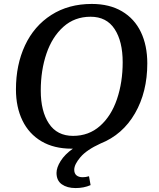

<svg xmlns="http://www.w3.org/2000/svg" viewBox="-20 -740 805 975"><path d="M61 -286Q61 -411 107 -509.5Q153 -608 240.5 -664Q328 -720 446 -720Q536 -720 599.5 -682.5Q663 -645 695.5 -577Q728 -509 728 -418Q728 -273 665.5 -164.5Q603 -56 490 -11Q420 21 388.5 58Q357 95 357 122Q357 141 368.5 150.5Q380 160 400 160Q415 160 432 155L440 200Q406 215 364 215Q321 215 294 196Q267 177 267 138Q267 111 288 77.5Q309 44 350 15H344Q254 15 190.5 -22.5Q127 -60 94 -128Q61 -196 61 -286ZM603 -424Q603 -530 562 -592.5Q521 -655 440 -655Q359 -655 302 -604Q245 -553 216 -468Q187 -383 187 -280Q187 -175 228.5 -112.5Q270 -50 351 -50Q431 -50 488 -100.5Q545 -151 574 -236.5Q603 -322 603 -424Z"/></svg>

Font: Andada Pro SemiBold
Style: Italic
Weight: 600
Italic angle: -6.99998°
Designer: Carolina Giovagnoli
Foundry: Huerta Tipografica
Version: Version 3.005